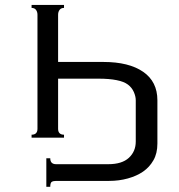

<svg xmlns="http://www.w3.org/2000/svg" viewBox="-20 -547 712 763"><path d="M519.5 -148.4Q519.5 -164.1 511.7 -181.6Q503.9 -199.2 488.3 -210.9Q472.7 -222.7 443.4 -228.5Q414.1 -234.4 371.1 -234.4H210.9V-35.2Q210.9 -23.4 216.8 -17.6Q222.7 -11.7 234.4 -11.7V0H105.5V-11.7Q117.2 -11.7 123 -17.6Q128.9 -23.4 128.9 -35.2V-488.3Q128.9 -500 123 -507.8Q117.2 -515.6 105.5 -515.6V-527.3H234.4V-515.6Q222.7 -515.6 216.8 -507.8Q210.9 -500 210.9 -488.3V-300.8H390.6Q492.2 -300.8 548.8 -261.7Q605.5 -222.7 605.5 -148.4V23.4Q605.5 62.5 589.8 89.8Q574.2 117.2 548.8 134.8Q523.4 152.3 488.3 162.1Q453.1 171.9 414.1 171.9H203.1Q191.4 171.9 185.5 175.8Q179.7 179.7 179.7 195.3H164.1V82H179.7Q179.7 93.8 185.5 99.6Q191.4 105.5 203.1 105.5H410.2Q464.8 105.5 492.2 80.1Q519.5 54.7 519.5 15.6Z"/></svg>

Font: 和音 by 宁静之雨，公众号njzyshare
Style: Regular
Weight: 400
Designer: Steve Matteson
Foundry: Ascender Corporation
Version: Version 6.00;June 8, 2018;FontCreator 11.0.0.2388 32-bit